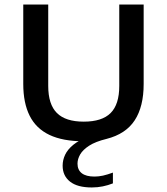

<svg xmlns="http://www.w3.org/2000/svg" viewBox="-20 -615 736 846"><path d="M505.5 -595H613V-245Q613 -145 573.5 -84.8Q534 -24.5 449.5 -3Q400.5 9 372.8 27Q345 45 333.2 65.5Q321.5 86 321.5 106Q321.5 133.5 340.2 148.2Q359 163 396.5 163Q414.5 163 433.8 158.8Q453 154.5 477.5 145.5V193Q456 201.5 433 206.2Q410 211 384.5 211Q321 211 288.5 185.2Q256 159.5 256 115Q256 90 267 66.8Q278 43.5 303 23Q328 2.5 370.5 -13L371 7.5H349Q257 7.5 198 -20.5Q139 -48.5 110.8 -104.8Q82.5 -161 82.5 -245V-595H192.5V-236.5Q192.5 -155 230.8 -117Q269 -79 349 -79Q429.5 -79 467.5 -117Q505.5 -155 505.5 -236.5Z"/></svg>

Font: Encode Sans SC SemiExpanded Medium
Style: Regular
Weight: 500
Width: 6
Designer: Multiple Designers
Foundry: Impallari Type
Version: Version 3.002